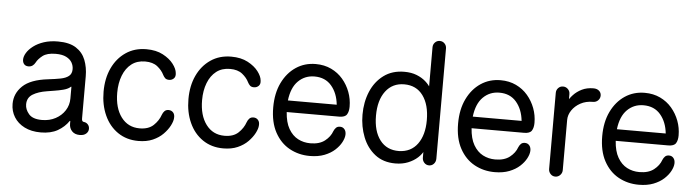

<svg xmlns="http://www.w3.org/2000/svg" viewBox="-46 -926 4115 1136"><g transform="rotate(5 2011.0 -357.5)"><path d="M220 15Q164 15 123.5 -5.5Q83 -26 61.5 -61Q40 -96 40 -139Q40 -201 86.5 -245.5Q133 -290 236 -302Q279 -307 310 -313Q341 -319 358.5 -333Q376 -347 376 -374Q376 -395 365.5 -413.5Q355 -432 331.5 -444Q308 -456 269 -456Q217 -456 191 -435.5Q165 -415 155 -395Q148 -382 138 -375Q128 -368 114 -368Q97 -368 88 -378.5Q79 -389 79 -405Q79 -424 92 -445.5Q105 -467 130.5 -486.5Q156 -506 192.5 -518Q229 -530 276 -530Q344 -530 383.5 -504.5Q423 -479 440 -435.5Q457 -392 457 -339V-90Q457 -80 459.5 -75Q462 -70 469 -69Q483 -68 493 -57.5Q503 -47 503 -31Q503 -14 489.5 -2Q476 10 452 10Q422 10 405.5 -7.5Q389 -25 389 -51V-68H386Q361 -31 320.5 -8Q280 15 220 15ZM221 -59Q266 -59 301.5 -78Q337 -97 357.5 -129Q378 -161 378 -200V-268Q378 -270 376.5 -270.5Q375 -271 372 -267Q357 -255 331.5 -248.5Q306 -242 280 -238Q254 -234 237 -231Q185 -223 152.5 -203Q120 -183 120 -143Q120 -113 143 -86Q166 -59 221 -59Z M800 15Q730 15 678 -20.5Q626 -56 598 -118Q570 -180 570 -258Q570 -337 598.5 -398Q627 -459 679 -494.5Q731 -530 801 -530Q859 -530 899.5 -508.5Q940 -487 962 -458Q984 -429 986 -404Q989 -383 977.5 -372Q966 -361 950 -361Q934 -361 926 -369Q918 -377 913 -387Q900 -414 873 -435.5Q846 -457 800 -457Q752 -457 719 -431.5Q686 -406 668.5 -361Q651 -316 651 -259Q651 -168 691.5 -114Q732 -60 801 -60Q854 -60 883.5 -88Q913 -116 925 -151Q930 -165 939 -174Q948 -183 963 -183Q980 -183 990.5 -171Q1001 -159 999 -138Q998 -119 984.5 -93Q971 -67 946.5 -42Q922 -17 885.5 -1Q849 15 800 15Z M1304 15Q1234 15 1182 -20.5Q1130 -56 1102 -118Q1074 -180 1074 -258Q1074 -337 1102.5 -398Q1131 -459 1183 -494.5Q1235 -530 1305 -530Q1363 -530 1403.5 -508.5Q1444 -487 1466 -458Q1488 -429 1490 -404Q1493 -383 1481.5 -372Q1470 -361 1454 -361Q1438 -361 1430 -369Q1422 -377 1417 -387Q1404 -414 1377 -435.5Q1350 -457 1304 -457Q1256 -457 1223 -431.5Q1190 -406 1172.5 -361Q1155 -316 1155 -259Q1155 -168 1195.5 -114Q1236 -60 1305 -60Q1358 -60 1387.5 -88Q1417 -116 1429 -151Q1434 -165 1443 -174Q1452 -183 1467 -183Q1484 -183 1494.5 -171Q1505 -159 1503 -138Q1502 -119 1488.5 -93Q1475 -67 1450.5 -42Q1426 -17 1389.5 -1Q1353 15 1304 15Z M1818 15Q1752 15 1697.5 -15Q1643 -45 1610.5 -105Q1578 -165 1578 -253Q1578 -337 1608 -399Q1638 -461 1689.5 -495.5Q1741 -530 1807 -530Q1858 -530 1899 -510.5Q1940 -491 1968.5 -457.5Q1997 -424 2012.5 -382.5Q2028 -341 2028 -296Q2028 -267 2017 -249.5Q2006 -232 1972 -232H1660Q1664 -171 1686 -133Q1708 -95 1741.5 -77.5Q1775 -60 1815 -60Q1869 -60 1901 -85Q1933 -110 1945 -144Q1950 -156 1958.5 -164.5Q1967 -173 1982 -173Q1999 -173 2009 -160.5Q2019 -148 2018 -128Q2017 -108 2004 -83.5Q1991 -59 1966.5 -36.5Q1942 -14 1905 0.5Q1868 15 1818 15ZM1661 -301H1951Q1944 -369 1907 -412.5Q1870 -456 1806 -456Q1749 -456 1709.5 -417Q1670 -378 1661 -301Z M2326 15Q2254 15 2205.5 -23Q2157 -61 2132.5 -123Q2108 -185 2108 -256Q2108 -331 2134 -393Q2160 -455 2210.5 -492.5Q2261 -530 2333 -530Q2375 -530 2406.5 -517.5Q2438 -505 2460 -485.5Q2482 -466 2494 -444L2486 -442V-689Q2486 -706 2497.5 -718Q2509 -730 2526 -730Q2543 -730 2554.5 -718Q2566 -706 2566 -689V-34Q2566 -16 2554.5 -3.5Q2543 9 2526 9Q2509 9 2497.5 -3.5Q2486 -16 2486 -34V-81L2493 -80Q2482 -55 2458.5 -33.5Q2435 -12 2401.5 1.5Q2368 15 2326 15ZM2342 -60Q2413 -62 2451.5 -115Q2490 -168 2490 -256Q2490 -348 2450.5 -402Q2411 -456 2339 -456Q2269 -456 2228.5 -402.5Q2188 -349 2188 -257Q2188 -165 2228.5 -112Q2269 -59 2342 -60Z M2916 15Q2850 15 2795.5 -15Q2741 -45 2708.5 -105Q2676 -165 2676 -253Q2676 -337 2706 -399Q2736 -461 2787.5 -495.5Q2839 -530 2905 -530Q2956 -530 2997 -510.5Q3038 -491 3066.5 -457.5Q3095 -424 3110.5 -382.5Q3126 -341 3126 -296Q3126 -267 3115 -249.5Q3104 -232 3070 -232H2758Q2762 -171 2784 -133Q2806 -95 2839.5 -77.5Q2873 -60 2913 -60Q2967 -60 2999 -85Q3031 -110 3043 -144Q3048 -156 3056.5 -164.5Q3065 -173 3080 -173Q3097 -173 3107 -160.5Q3117 -148 3116 -128Q3115 -108 3102 -83.5Q3089 -59 3064.5 -36.5Q3040 -14 3003 0.5Q2966 15 2916 15ZM2759 -301H3049Q3042 -369 3005 -412.5Q2968 -456 2904 -456Q2847 -456 2807.5 -417Q2768 -378 2759 -301Z M3276 10Q3259 10 3247.5 -2.5Q3236 -15 3236 -32V-484Q3236 -501 3247.5 -513Q3259 -525 3276 -525Q3293 -525 3305 -513Q3317 -501 3317 -484V-416L3307 -436Q3317 -457 3337.5 -479Q3358 -501 3387.5 -515.5Q3417 -530 3456 -530Q3477 -530 3489.5 -519Q3502 -508 3502 -491Q3502 -474 3490 -462Q3478 -450 3460 -450Q3418 -450 3386 -432.5Q3354 -415 3335.5 -387.5Q3317 -360 3317 -330V-32Q3317 -15 3305 -2.5Q3293 10 3276 10Z M3772 15Q3706 15 3651.5 -15Q3597 -45 3564.5 -105Q3532 -165 3532 -253Q3532 -337 3562 -399Q3592 -461 3643.5 -495.5Q3695 -530 3761 -530Q3812 -530 3853 -510.5Q3894 -491 3922.5 -457.5Q3951 -424 3966.5 -382.5Q3982 -341 3982 -296Q3982 -267 3971 -249.5Q3960 -232 3926 -232H3614Q3618 -171 3640 -133Q3662 -95 3695.5 -77.5Q3729 -60 3769 -60Q3823 -60 3855 -85Q3887 -110 3899 -144Q3904 -156 3912.5 -164.5Q3921 -173 3936 -173Q3953 -173 3963 -160.5Q3973 -148 3972 -128Q3971 -108 3958 -83.5Q3945 -59 3920.5 -36.5Q3896 -14 3859 0.5Q3822 15 3772 15ZM3615 -301H3905Q3898 -369 3861 -412.5Q3824 -456 3760 -456Q3703 -456 3663.5 -417Q3624 -378 3615 -301Z"/></g></svg>

Font: National Park
Style: Regular
Weight: 400
Designer: Andrea Herstowski, Ben Hoepner
Version: Version 1.009